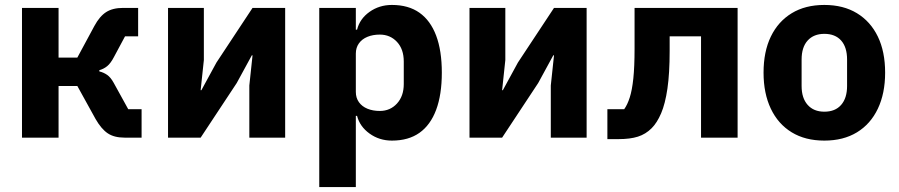

<svg xmlns="http://www.w3.org/2000/svg" viewBox="-20 -557 3638 777"><path d="M69 0V-525H217V-324H293L362 -452Q383 -491 409.5 -508Q436 -525 478 -525H539V-410H486L441 -326Q428 -301 414 -289.5Q400 -278 382 -273V-268Q399 -264 413.5 -254Q428 -244 440 -222L499 -115H553V0H484Q442 0 416 -17.5Q390 -35 367 -75L293 -209H217V0Z M660 0V-525H805V-314L792 -192H795L856 -304L1002 -525H1134V0H989V-211L1002 -333H999L938 -221L792 0Z M1272 200V-525H1420V-437H1425Q1436 -481 1475.5 -509Q1515 -537 1566 -537Q1633 -537 1677.5 -505.5Q1722 -474 1745 -413Q1768 -352 1768 -263Q1768 -174 1745 -112.5Q1722 -51 1677.5 -19.5Q1633 12 1566 12Q1515 12 1475.5 -16.5Q1436 -45 1425 -88H1420V200ZM1517 -108Q1559 -108 1586.5 -138Q1614 -168 1614 -217V-308Q1614 -358 1586.5 -387.5Q1559 -417 1517 -417Q1489 -417 1467 -408Q1445 -399 1432.5 -381.5Q1420 -364 1420 -340V-185Q1420 -161 1432.5 -143.5Q1445 -126 1467 -117Q1489 -108 1517 -108Z M1880 0V-525H2025V-314L2012 -192H2015L2076 -304L2222 -525H2354V0H2209V-211L2222 -333H2219L2158 -221L2012 0Z M2438 6V-115H2506Q2519 -133 2528.5 -162.5Q2538 -192 2543 -239.5Q2548 -287 2548 -359V-525H2965V0H2817V-410H2690V-351Q2690 -260 2681 -198.5Q2672 -137 2655.5 -98.5Q2639 -60 2617 -38Q2593 -14 2561.5 -4Q2530 6 2483 6Z M3316 12Q3239 12 3184 -21.5Q3129 -55 3099.5 -117Q3070 -179 3070 -263Q3070 -348 3099.5 -409Q3129 -470 3184 -503.5Q3239 -537 3316 -537Q3393 -537 3448 -503.5Q3503 -470 3532.5 -409Q3562 -348 3562 -263Q3562 -179 3532.5 -117Q3503 -55 3448 -21.5Q3393 12 3316 12ZM3316 -105Q3360 -105 3384 -132.5Q3408 -160 3408 -209V-316Q3408 -366 3384 -393Q3360 -420 3316 -420Q3273 -420 3248.5 -393Q3224 -366 3224 -316V-209Q3224 -160 3248.5 -132.5Q3273 -105 3316 -105Z"/></svg>

Font: IBM Plex Sans Var
Style: Regular
Weight: 400
Designer: Mike Abbink, Paul van der Laan, Pieter van Rosmalen
Foundry: Bold Monday
Version: Version 3.000